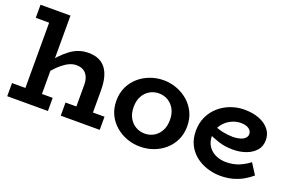

<svg xmlns="http://www.w3.org/2000/svg" viewBox="-89 -1013 2061 1353"><g transform="rotate(20 942.0 -336.0)"><path d="M504 0V-262.4Q504 -287.9 497.6 -308.2Q491.1 -328.5 478.7 -342.9Q466.2 -357.3 448 -364.9Q429.7 -372.5 406.2 -372.5Q380.5 -372.5 354.7 -361Q328.8 -349.5 302.7 -328.3Q276.5 -307.2 250.3 -277.1Q224 -247.1 196.7 -209.2V-307.6Q229.9 -350.7 260.9 -383.3Q291.9 -415.9 322.7 -438.3Q353.4 -460.8 386.3 -471.9Q419.1 -483 457.6 -483Q500.1 -483 531.9 -469.4Q563.7 -455.9 585.4 -428.2Q607 -400.6 617.7 -359.7Q628.3 -318.7 628.3 -263.8V0ZM21.4 0V-98.5H326.5V0ZM422.7 0V-98.5H715V0ZM245.9 -686V0H121.7V-587.8H21.4V-686Z M1020.4 14.2Q968.6 14.2 920.8 -3.4Q873 -21 835.5 -53.5Q798.1 -86 776.4 -131.5Q754.7 -177 754.7 -234Q754.7 -291 776.4 -337Q798.1 -383 835.5 -415.5Q873 -448 920.8 -465.5Q968.6 -483 1020.4 -483Q1071.2 -483 1118.7 -465.5Q1166.3 -448 1204 -415.5Q1241.7 -383 1263.8 -337Q1285.9 -291 1285.9 -234Q1285.9 -177 1264.6 -131.5Q1243.3 -86 1206.3 -53.5Q1169.4 -21 1121.4 -3.4Q1073.5 14.2 1020.4 14.2ZM1020.4 -83.5Q1058.6 -83.5 1089.3 -101.8Q1119.9 -120.1 1138.1 -153.7Q1156.3 -187.4 1156.3 -234Q1156.3 -280.6 1138.1 -314.3Q1119.9 -347.9 1089.3 -366.2Q1058.6 -384.5 1020.4 -384.5Q982.9 -384.5 951.8 -366.2Q920.7 -347.9 902.5 -314.3Q884.3 -280.6 884.3 -234Q884.3 -187.4 902.5 -153.7Q920.7 -120.1 951.8 -101.8Q982.9 -83.5 1020.4 -83.5Z M1622.5 14Q1572.2 14 1524.1 -1.4Q1476 -16.8 1437.2 -47Q1398.5 -77.3 1376.1 -122.1Q1353.7 -166.8 1353.7 -225.4Q1353.7 -286 1376.5 -333.5Q1399.2 -380.9 1437.9 -414.3Q1476.6 -447.7 1525.2 -465.3Q1573.8 -483 1626 -483Q1688.7 -483 1736.8 -464.5Q1784.8 -446 1812.3 -412Q1839.9 -377.9 1839.9 -332.1Q1839.9 -284.5 1812 -253.1Q1784.1 -221.7 1739.7 -205.9Q1695.3 -190.1 1645.2 -190.1Q1584.5 -190.1 1537.9 -205Q1491.3 -219.9 1445.9 -241.5L1445.6 -313.4Q1499.5 -289.1 1540.1 -281.6Q1580.6 -274 1615.3 -274Q1645.4 -274.8 1667.8 -281.6Q1690.1 -288.4 1702.9 -301.3Q1715.7 -314.2 1715.7 -332.1Q1715.7 -356.5 1693.5 -371.3Q1671.3 -386.1 1635.2 -386.1Q1604.9 -386.1 1576.1 -374.9Q1547.3 -363.7 1523.9 -343.2Q1500.6 -322.6 1486.6 -294Q1472.6 -265.5 1472.6 -230Q1472.6 -185.6 1493.8 -154.2Q1514.9 -122.7 1550.2 -106.7Q1585.4 -90.6 1627.1 -90.6Q1682.1 -90.6 1725.1 -108.7Q1768.2 -126.8 1801.4 -153.2L1853.2 -71.9Q1824.3 -46.8 1789.4 -27.3Q1754.5 -7.8 1713 3.1Q1671.4 14 1622.5 14Z"/></g></svg>

Font: BioRhyme ExtraBold
Style: Regular
Weight: 800
Designer: Aoife Mooney
Foundry: Aoife Mooney Type
Version: Version 1.600;gftools[0.9.33]